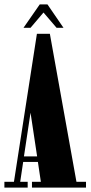

<svg xmlns="http://www.w3.org/2000/svg" viewBox="-26 -854 412 874"><path d="M-6 0V-26.5H37.5L142 -700H201L322 -26.5H365.5V0H119.5V-26.5H160L146.5 -117H79.5L66 -26.5H100V0ZM83 -142H143L113 -341ZM81 -727.5 155 -834H190L263 -727.5H231.5L172 -797L113 -727.5Z"/></svg>

Font: Imbue 50pt Black
Style: Regular
Weight: 900
Designer: Tyler Finck
Foundry: Etcetera Type Company
Version: Version 1.102; ttfautohint (v1.8.3)